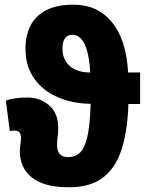

<svg xmlns="http://www.w3.org/2000/svg" viewBox="-20 -791 629 821"><path d="M294.9 -771Q396.5 -771 458.3 -696.5Q520 -622.1 527.8 -481H579.1V-346.2H528.8V-336.9Q524.4 -226.1 498.8 -148.7Q473.1 -71.3 419.2 -30.8Q365.2 9.8 274.9 9.8Q168.9 9.8 116.9 -31.5Q64.9 -72.8 64.9 -144Q64.9 -158.2 67.4 -175Q69.8 -191.9 69.8 -201.2Q69.8 -232.9 42 -232.9Q32.2 -232.9 22 -230L4.9 -360.8Q18.6 -366.2 41.5 -370.1Q64.5 -374 98.1 -374Q151.9 -374 190.4 -340.3Q229 -306.6 229 -244.1Q229 -220.7 226.6 -207Q224.1 -193.4 224.1 -169.9Q224.1 -119.1 272 -119.1Q301.3 -119.1 321.3 -137.7Q341.3 -156.2 352.8 -203.4Q364.3 -250.5 367.2 -335.9V-347.2Q290.5 -348.1 227.3 -375.2Q164.1 -402.3 126.5 -454.8Q88.9 -507.3 88.9 -584Q88.9 -638.2 109.9 -680.4Q130.9 -722.7 176.5 -746.8Q222.2 -771 294.9 -771ZM289.1 -642.1Q247.1 -642.1 247.1 -582Q247.1 -537.1 278.1 -509Q309.1 -481 366.2 -481Q360.8 -563.5 341.6 -602.8Q322.3 -642.1 289.1 -642.1Z"/></svg>

Font: Open Sans Condensed ExtraBold
Style: Regular
Weight: 800
Width: 3
Designer: Monotype Design Team
Foundry: Monotype Imaging Inc.
Version: Version 3.000; ttfautohint (v1.8.4)